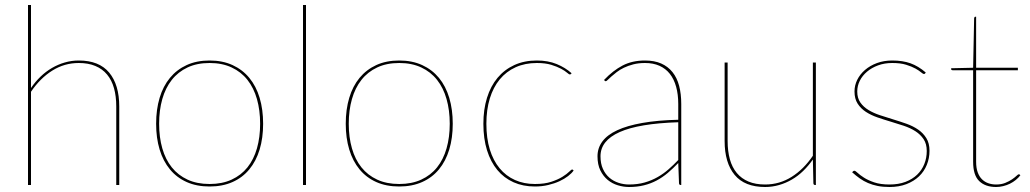

<svg xmlns="http://www.w3.org/2000/svg" viewBox="-20 -740 4122 768"><path d="M104 -388Q121 -413 142.2 -433.5Q163.5 -454 188 -468.2Q212.5 -482.5 239.5 -490.2Q266.5 -498 295 -498Q376.5 -498 416.8 -449.5Q457 -401 457 -314V0H445V-314Q445 -355 436 -387.2Q427 -419.5 408.2 -442Q389.5 -464.5 361.2 -476.2Q333 -488 295 -488Q237.5 -488 189 -457.5Q140.5 -427 104 -373V0H92V-720H104Z M818.5 -498Q870 -498 910 -479.8Q950 -461.5 977.2 -428.5Q1004.5 -395.5 1018.5 -348.8Q1032.5 -302 1032.5 -245Q1032.5 -188 1018.5 -141.8Q1004.5 -95.5 977.2 -62.5Q950 -29.5 910 -11.8Q870 6 818.5 6Q766.5 6 726.8 -11.8Q687 -29.5 659.8 -62.5Q632.5 -95.5 618.5 -141.8Q604.5 -188 604.5 -245Q604.5 -302 618.5 -348.8Q632.5 -395.5 659.8 -428.5Q687 -461.5 726.8 -479.8Q766.5 -498 818.5 -498ZM818.5 -4Q868.5 -4 906.5 -21.5Q944.5 -39 969.8 -70.5Q995 -102 1007.8 -146.5Q1020.5 -191 1020.5 -245Q1020.5 -299 1007.8 -343.8Q995 -388.5 969.8 -420.5Q944.5 -452.5 906.5 -470.2Q868.5 -488 818.5 -488Q768 -488 730.2 -470.2Q692.5 -452.5 667.2 -420.5Q642 -388.5 629.2 -343.8Q616.5 -299 616.5 -245Q616.5 -191 629.2 -146.5Q642 -102 667.2 -70.5Q692.5 -39 730.2 -21.5Q768 -4 818.5 -4Z M1204 -720V0H1192V-720Z M1577 -498Q1628.5 -498 1668.5 -479.8Q1708.5 -461.5 1735.8 -428.5Q1763 -395.5 1777 -348.8Q1791 -302 1791 -245Q1791 -188 1777 -141.8Q1763 -95.5 1735.8 -62.5Q1708.5 -29.5 1668.5 -11.8Q1628.5 6 1577 6Q1525 6 1485.2 -11.8Q1445.5 -29.5 1418.2 -62.5Q1391 -95.5 1377 -141.8Q1363 -188 1363 -245Q1363 -302 1377 -348.8Q1391 -395.5 1418.2 -428.5Q1445.5 -461.5 1485.2 -479.8Q1525 -498 1577 -498ZM1577 -4Q1627 -4 1665 -21.5Q1703 -39 1728.2 -70.5Q1753.5 -102 1766.2 -146.5Q1779 -191 1779 -245Q1779 -299 1766.2 -343.8Q1753.5 -388.5 1728.2 -420.5Q1703 -452.5 1665 -470.2Q1627 -488 1577 -488Q1526.5 -488 1488.8 -470.2Q1451 -452.5 1425.8 -420.5Q1400.5 -388.5 1387.8 -343.8Q1375 -299 1375 -245Q1375 -191 1387.8 -146.5Q1400.5 -102 1425.8 -70.5Q1451 -39 1488.8 -21.5Q1526.5 -4 1577 -4Z M2263.5 -444Q2261.5 -442 2259.5 -442Q2256.5 -442 2248.2 -449.2Q2240 -456.5 2224.2 -465Q2208.5 -473.5 2184.8 -480.8Q2161 -488 2127.5 -488Q2080 -488 2042.5 -471Q2005 -454 1979 -422.5Q1953 -391 1939.2 -346Q1925.5 -301 1925.5 -245Q1925.5 -187 1939.2 -142.2Q1953 -97.5 1978.5 -66.8Q2004 -36 2039.8 -20Q2075.5 -4 2119.5 -4Q2158.5 -4 2185.5 -13Q2212.5 -22 2230 -33Q2247.5 -44 2256.5 -53Q2265.5 -62 2268.5 -62Q2270.5 -62 2272.5 -60L2274.5 -58Q2267 -47 2252.5 -35.8Q2238 -24.5 2218 -15.2Q2198 -6 2173 0Q2148 6 2119.5 6Q2072 6 2034 -11Q1996 -28 1969.2 -60.2Q1942.5 -92.5 1928 -139Q1913.5 -185.5 1913.5 -245Q1913.5 -302 1928 -348.8Q1942.5 -395.5 1970 -428.5Q1997.5 -461.5 2037.2 -479.8Q2077 -498 2127.5 -498Q2172 -498 2206.8 -483.8Q2241.5 -469.5 2266.5 -447Z M2693 -251Q2535.5 -246 2458.8 -211.8Q2382 -177.5 2382 -115Q2382 -85.5 2391.8 -64.2Q2401.5 -43 2417.5 -29.2Q2433.5 -15.5 2454 -8.8Q2474.5 -2 2496 -2Q2530.5 -2 2558.5 -10Q2586.5 -18 2610.2 -31.5Q2634 -45 2654.2 -62.8Q2674.5 -80.5 2693 -100ZM2396 -420Q2432 -458 2470.5 -478Q2509 -498 2560 -498Q2597.5 -498 2624.8 -486Q2652 -474 2670 -451.5Q2688 -429 2696.5 -396.8Q2705 -364.5 2705 -324V0H2703Q2696 0 2696 -8L2693 -88Q2672 -66 2651 -48.2Q2630 -30.5 2606.5 -18Q2583 -5.5 2556 1.2Q2529 8 2496 8Q2474 8 2451.5 1.2Q2429 -5.5 2411 -20.2Q2393 -35 2381.5 -58.2Q2370 -81.5 2370 -115Q2370 -148 2389.5 -174.2Q2409 -200.5 2448.8 -219Q2488.5 -237.5 2549.2 -248.2Q2610 -259 2693 -261V-324Q2693 -362.5 2684.5 -393Q2676 -423.5 2659.5 -444.5Q2643 -465.5 2618 -476.8Q2593 -488 2560 -488Q2534 -488 2513 -482.5Q2492 -477 2475.5 -469Q2459 -461 2446.8 -451.5Q2434.5 -442 2425.5 -434Q2416.5 -426 2411 -420.5Q2405.5 -415 2403 -415Q2401 -415 2398 -418Z M3243.5 -490V0H3240.5Q3233.5 0 3233.5 -8L3231.5 -102Q3214 -77 3193 -56.5Q3172 -36 3147.5 -21.8Q3123 -7.5 3096 0.2Q3069 8 3040.5 8Q2958.5 8 2918.5 -40.5Q2878.5 -89 2878.5 -176V-490H2890.5V-176Q2890.5 -135 2899.5 -102.8Q2908.5 -70.5 2927.2 -48Q2946 -25.5 2974 -13.8Q3002 -2 3040.5 -2Q3098 -2 3146.5 -32.5Q3195 -63 3231.5 -117V-490Z M3681 -447Q3679.5 -444 3676 -444Q3672 -444 3664.2 -450.8Q3656.5 -457.5 3641.8 -465.8Q3627 -474 3604.5 -481Q3582 -488 3549 -488Q3518 -488 3492.2 -478.5Q3466.5 -469 3448 -453.2Q3429.5 -437.5 3419.2 -417Q3409 -396.5 3409 -374Q3409 -347.5 3421.5 -329.8Q3434 -312 3454.2 -299.8Q3474.5 -287.5 3500.5 -279Q3526.5 -270.5 3553.5 -262.2Q3580.5 -254 3606.5 -244.8Q3632.5 -235.5 3652.8 -221.5Q3673 -207.5 3685.5 -187.2Q3698 -167 3698 -137Q3698 -107 3687.2 -80.5Q3676.5 -54 3656 -34.5Q3635.5 -15 3605.8 -3.5Q3576 8 3538 8Q3511.5 8 3490.5 3.8Q3469.5 -0.5 3452 -8Q3434.5 -15.5 3419 -26.5Q3403.5 -37.5 3388.5 -51L3391.5 -54Q3393 -55.5 3394 -56.2Q3395 -57 3397.5 -57Q3401.5 -57 3410.5 -48.5Q3419.5 -40 3435.8 -29.5Q3452 -19 3477 -10.5Q3502 -2 3538 -2Q3574 -2 3601.8 -12.5Q3629.5 -23 3648.5 -41.2Q3667.5 -59.5 3677.2 -83.8Q3687 -108 3687 -136Q3687 -164.5 3674.5 -183.2Q3662 -202 3641.8 -215Q3621.5 -228 3595.5 -236.8Q3569.5 -245.5 3542.5 -253.5Q3515.5 -261.5 3489.5 -270.5Q3463.5 -279.5 3443.2 -292.8Q3423 -306 3410.5 -325.5Q3398 -345 3398 -374Q3398 -398.5 3409 -420.8Q3420 -443 3440 -460.2Q3460 -477.5 3487.8 -487.8Q3515.5 -498 3549 -498Q3590.5 -498 3622 -486.8Q3653.5 -475.5 3683 -450Z M3964.5 8Q3921.5 8 3897 -15.5Q3872.5 -39 3872.5 -93V-459H3791.5Q3784.5 -459 3784.5 -464V-467L3872.5 -469L3876.5 -666Q3876.5 -668.5 3877.8 -670.8Q3879 -673 3881.5 -673H3884.5V-469H4051.5V-459H3884.5V-93Q3884.5 -68 3890.8 -50.8Q3897 -33.5 3908 -22.8Q3919 -12 3933.5 -7Q3948 -2 3964.5 -2Q3985.5 -2 4001.2 -8.5Q4017 -15 4028 -22.5Q4039 -30 4045.8 -36.5Q4052.5 -43 4055.5 -43Q4057.5 -43 4059.5 -41L4061.5 -39Q4054 -29 4043.2 -20.2Q4032.5 -11.5 4019.8 -5.2Q4007 1 3992.8 4.5Q3978.5 8 3964.5 8Z"/></svg>

Font: Lato 2
Style: Regular
Weight: 100
Designer: Lukasz Dziedzic with Adam Twardoch and Botio Nikoltchev
Foundry: tyPoland Lukasz Dziedzic
Version: Version 2.015; 2015-08-06; http://www.latofonts.com/